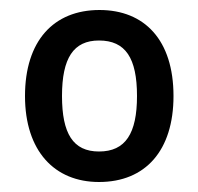

<svg xmlns="http://www.w3.org/2000/svg" viewBox="-20 -742 397 384"><path d="M327 -550C327 -662 269 -722 179 -722C87 -722 30 -660 30 -550C30 -440 89 -378 178 -378C271 -378 327 -441 327 -550ZM104 -550C104 -626 127 -661 178 -661C231 -661 254 -626 254 -550C254 -475 231 -439 178 -439C126 -439 104 -475 104 -550Z"/></svg>

Font: Noto Sans Khmer UI SemiCondensed Medium
Style: Regular
Weight: 500
Width: 4
Designer: Danh Hong and the Monotype Design Team
Foundry: Monotype Imaging Inc.
Version: Version 2.002